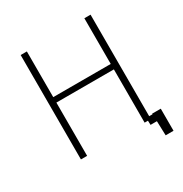

<svg xmlns="http://www.w3.org/2000/svg" viewBox="-185 -833 1050 1099"><g transform="rotate(-30 340.0 -283.5)"><path d="M589 -23V-19H567V-690H526V-388H146V-690H105V0H146V-352H526V0H548L549 28H591L594 123H646V-23Z"/></g></svg>

Font: Exo 2 Extra Light
Style: Regular
Weight: 250
Designer: Natanael Gama
Version: Version 1.001;PS 001.001;hotconv 1.0.88;makeotf.lib2.5.64775